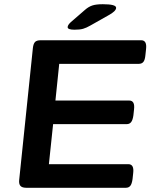

<svg xmlns="http://www.w3.org/2000/svg" viewBox="-20 -891 714 911"><path d="M105 0Q85 0 77 -9Q69 -18 71 -37L136 -663Q138 -682 145.5 -691Q153 -700 173 -700H650Q678 -700 673 -658L670 -630Q668 -607 660.5 -597.5Q653 -588 638 -588H261L243 -414H593Q621 -414 616 -372L613 -344Q610 -322 602.5 -312Q595 -302 581 -302H232L212 -112H589Q617 -112 612 -70L609 -42Q606 -19 598.5 -9.5Q591 0 577 0ZM334 -750Q301 -750 301 -762Q301 -772 315 -785L383 -844Q400 -859 418 -865Q436 -871 468 -871Q531 -871 531 -854Q531 -838 494 -818L409 -770Q390 -759 374.5 -754.5Q359 -750 334 -750Z"/></svg>

Font: Asap Expanded Expanded SemiBold
Style: Italic
Weight: 600
Width: 7
Italic angle: -6°
Designer: Pablo Cosgaya
Foundry: Omnibus-Type
Version: Version 3.001; ttfautohint (v1.8.4.7-5d5b)